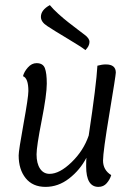

<svg xmlns="http://www.w3.org/2000/svg" viewBox="-20 -721 513 751"><path d="M318 -104Q293 -56 250.5 -23Q208 10 158 10Q108 10 80.5 -24Q53 -58 53 -113Q53 -132 72 -236.5Q91 -341 91 -365Q91 -415 70 -423Q74 -440 89 -457Q104 -474 123 -474Q148 -474 155.5 -454.5Q163 -435 163 -394Q163 -351 143 -249.5Q123 -148 123 -117Q123 -82 136.5 -61.5Q150 -41 174 -41Q213 -41 260 -86.5Q307 -132 327 -191Q357 -390 361 -464Q379 -469 394 -469Q433 -469 433 -437Q433 -427 408 -277Q383 -127 383 -93Q383 -56 415 -36Q410 -19 397.5 -4.5Q385 10 365 10Q317 10 317 -70Q317 -93 318 -104ZM165 -619Q140 -635 140 -655Q140 -682 175 -701Q187 -686 208 -667Q229 -648 247 -634Q265 -620 286 -604Q307 -588 311 -585Q330 -571 330 -557Q330 -541 314 -525Q301 -536 245 -569.5Q189 -603 165 -619Z"/></svg>

Font: Overlock
Style: Italic
Weight: 400
Designer: Dario Muhafara
Foundry: Dario Manuel Muhafara
Version: Version 1.002